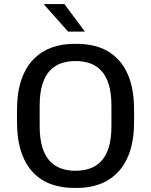

<svg xmlns="http://www.w3.org/2000/svg" viewBox="-20 -910 739 940"><path d="M339.8 10Q282.5 10 232.2 -7.6Q182 -25.2 143.8 -63.9Q105.5 -102.5 84.4 -164.9Q63.2 -227.2 63.2 -316.5V-368.8Q63.2 -458.2 85.1 -520.6Q107 -583 145.6 -621.5Q184.2 -660 234.1 -677.6Q284 -695.2 339.8 -695.2H360Q418 -695.2 467.9 -677.6Q517.8 -660 556 -621.4Q594.2 -582.8 615.4 -520.4Q636.5 -458 636.5 -368.8V-316.5Q636.5 -227 614.6 -164.6Q592.8 -102.2 554.1 -63.8Q515.5 -25.2 465.8 -7.6Q416 10 360 10ZM349.5 -74Q386.8 -74 418.5 -84.5Q450.2 -95 474.4 -119.9Q498.5 -144.8 512 -187Q525.5 -229.2 525.5 -293.2V-391.2Q525.5 -455.2 512 -497.9Q498.5 -540.5 474.4 -565.4Q450.2 -590.2 418.5 -600.8Q386.8 -611.2 350.2 -611.2Q313.8 -611.2 281.6 -600.8Q249.5 -590.2 225.4 -565.4Q201.2 -540.5 187.8 -498.2Q174.2 -456 174.2 -392V-294Q174.2 -230 187.8 -187.4Q201.2 -144.8 225.4 -119.9Q249.5 -95 281.2 -84.5Q313 -74 349.5 -74ZM313.5 -755.2 196 -887.2V-890.2H295.2L395.8 -755.2Z"/></svg>

Font: Chivo Medium
Style: Regular
Weight: 500
Designer: Hector Gatti
Foundry: Omnibus-Type
Version: Version 2.002